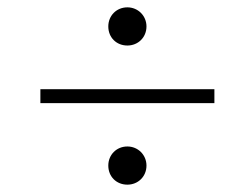

<svg xmlns="http://www.w3.org/2000/svg" viewBox="-20 -518 654 523"><path d="M90 -275V-237H564V-275ZM327 -394C356 -394 379 -416 379 -446C379 -475 356 -498 327 -498C297 -498 275 -475 275 -446C275 -416 297 -394 327 -394ZM327 -15C356 -15 379 -37 379 -67C379 -96 356 -119 327 -119C297 -119 275 -96 275 -67C275 -37 297 -15 327 -15Z"/></svg>

Font: Sprat Condesed
Style: Bold
Weight: 700
Width: 3
Designer: Ethan Nakache
Foundry: Collletttivo
Version: Version 2.000;Glyphs 3.2 (3217)